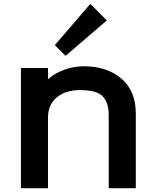

<svg xmlns="http://www.w3.org/2000/svg" viewBox="-20 -988 818 1008"><path d="M692.9 -394V0H550.8V-377.9Q550.8 -411.6 544.9 -434.8Q539.1 -458 523.4 -477.3Q507.8 -496.6 477.3 -505.9Q446.8 -515.1 399.9 -515.1Q325.2 -515.1 278.6 -477.1Q231.9 -439 231.9 -370.1V0H89.8V-630.9H231.9V-573.2H233.9Q266.6 -603.5 317.4 -621.8Q368.2 -640.1 418.9 -640.1Q542.5 -640.1 617.7 -575Q692.9 -509.8 692.9 -394ZM454.1 -967.8 541 -880.9 324.2 -694.8 268.1 -751Z"/></svg>

Font: Sinkin Sans 600 SemiBold
Style: Regular
Weight: 600
Designer: Keith Bates
Foundry: K-Type
Version: Sinkin Sans (version 1.0)  by Keith Bates   •   © 2014   www